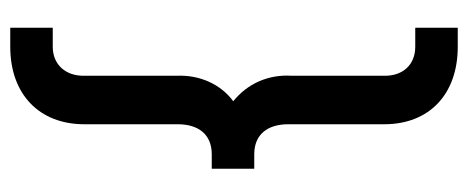

<svg xmlns="http://www.w3.org/2000/svg" viewBox="-296 -490 935 384"><g transform="rotate(90 172.0 -297.5)"><path d="M35 150H73C168 150 228 92 228 2V-185C228 -226 248 -253 288 -253H317V-338H288C248 -338 228 -365 228 -406V-598C228 -688 168 -745 73 -745H35V-660H73C109 -660 132 -635 131 -597V-413C128 -366 147 -324 182 -296C148 -271 129 -229 131 -183V1C132 39 109 65 73 65H35Z"/></g></svg>

Font: Mluvka Medium
Style: Regular
Weight: 500
Designer: Modified by Jiří Krblich, Original typeface by Gumpita Rahayu
Foundry: Gumpita Rahayu & Jiří Krblich
Version: Version 2.000;Glyphs 3.1.1 (3134)